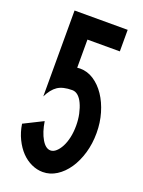

<svg xmlns="http://www.w3.org/2000/svg" viewBox="-138 -779 628 846"><g transform="rotate(20 176.5 -356.5)"><path d="M14.2 -167 104 -211.9Q111.8 -162.1 130.4 -130.6Q148.9 -99.1 171.9 -99.1Q185.1 -99.1 197.5 -110.1Q210 -121.1 220 -140.1Q230 -159.2 235.6 -184.6Q241.2 -210 241.2 -240.2Q241.2 -269 235.6 -294.9Q230 -320.8 220.9 -340.3Q211.9 -359.9 199.5 -370.8Q187 -381.8 171.9 -381.8Q127.9 -381.8 103.5 -365.5Q79.1 -349.1 61 -312V-714.8H310.1V-613.8H158.2V-481.9Q163.1 -482.9 171.9 -482.9Q206.1 -482.9 236.1 -463.4Q266.1 -443.8 288.6 -410.4Q311 -377 324 -333Q336.9 -289.1 336.9 -240.2Q336.9 -190.4 324 -146.2Q311 -102.1 288.6 -69.1Q266.1 -36.1 236.1 -17.1Q206.1 2 171.9 2Q145 2 118.9 -10Q92.8 -22 71.8 -43.9Q50.8 -65.9 35.4 -97.4Q20 -128.9 14.2 -167Z"/></g></svg>

Font: Fundamental  Brigade Condensed
Style: Regular
Weight: 400
Width: 3
Designer: Peter Wiegel, original typeface by Carl Albert Fahrenwaldt 1901
Foundry: Peter Wiegel
Version: Version 0.000 2012 initial release